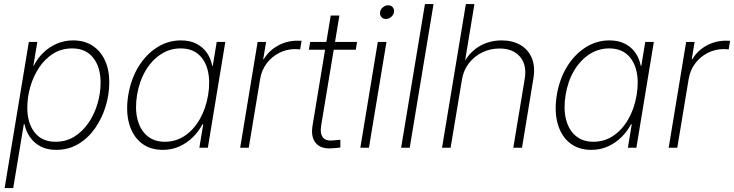

<svg xmlns="http://www.w3.org/2000/svg" viewBox="-20 -748 3716 972"><path d="M3.4 204.1 126 -535.6H168.9L148.9 -415H150.9Q168.9 -451.7 198.7 -480.7Q228.5 -509.8 267.1 -526.6Q305.7 -543.5 350.6 -543.5Q407.2 -543.5 448.2 -516.8Q489.3 -490.2 511.2 -442.6Q533.2 -395 533.2 -331.1Q533.2 -269.5 514.6 -209Q496.1 -148.4 461.2 -98.6Q426.3 -48.8 376.7 -19Q327.1 10.7 264.6 10.7Q218.3 10.7 185.1 -6.8Q151.9 -24.4 131.6 -54Q111.3 -83.5 104 -119.6H100.6L46.9 204.1ZM261.2 -30.3Q314.5 -30.3 356.7 -56.6Q398.9 -83 428.7 -127Q458.5 -170.9 473.9 -223.9Q489.3 -276.9 489.3 -330.1Q489.3 -408.2 451.7 -455.6Q414.1 -502.9 345.7 -502.9Q291.5 -502.9 249.5 -476.6Q207.5 -450.2 178.2 -406.2Q148.9 -362.3 133.5 -309.1Q118.2 -255.9 118.2 -202.6Q118.2 -125 155.3 -77.6Q192.4 -30.3 261.2 -30.3Z M804.2 10.7Q738.3 10.7 694.6 -24.7Q650.9 -60.1 633.5 -122.8Q616.2 -185.5 629.4 -267.1Q643.1 -348.6 681.4 -410.9Q719.7 -473.1 775.4 -508.3Q831.1 -543.5 896 -543.5Q941.9 -543.5 974.9 -526.4Q1007.8 -509.3 1027.8 -480Q1047.9 -450.7 1054.2 -415H1057.1L1077.1 -535.6H1120.6L1032.2 0H989.3L1008.8 -118.7H1004.9Q985.8 -82.5 956.1 -53.2Q926.3 -23.9 887.9 -6.6Q849.6 10.7 804.2 10.7ZM814.5 -30.3Q870.1 -30.3 915.3 -60.5Q960.4 -90.8 991.2 -144.3Q1022 -197.8 1033.7 -267.1Q1044.9 -336.4 1032.2 -389.6Q1019.5 -442.9 984.6 -472.9Q949.7 -502.9 894.5 -502.9Q839.4 -502.9 793.5 -472.7Q747.6 -442.4 716.3 -389.2Q685.1 -335.9 673.8 -267.1Q662.6 -198.2 675.8 -144.8Q689 -91.3 724.4 -60.8Q759.8 -30.3 814.5 -30.3Z M1195.8 0 1284.2 -535.6H1327.1L1312.5 -448.2H1315.4Q1340.3 -490.7 1386 -516.4Q1431.6 -542 1485.4 -542Q1491.7 -542 1496.6 -541.7Q1501.5 -541.5 1506.8 -541.5L1499.5 -497.6Q1496.1 -498 1489.7 -498.8Q1483.4 -499.5 1474.6 -499.5Q1431.2 -499.5 1393.3 -480.2Q1355.5 -460.9 1329.8 -426.8Q1304.2 -392.6 1296.9 -347.7L1239.3 0Z M1787.6 -535.6 1781.2 -496.1H1543.5L1550.3 -535.6ZM1654.3 -669.4H1698.2L1606 -113.3Q1599.1 -70.3 1615.5 -51.3Q1631.8 -32.2 1671.9 -37.6Q1678.7 -38.1 1687.3 -39.1Q1695.8 -40 1703.1 -40.5V-1.5Q1694.8 0 1685.1 1Q1675.3 2 1665.5 2.4Q1606.4 8.3 1579.6 -22.7Q1552.7 -53.7 1562 -110.8Z M1804.2 0 1892.6 -535.6H1936.5L1847.7 0ZM1933.6 -651.9Q1918.9 -651.9 1910.4 -662.1Q1901.9 -672.4 1904.3 -686.5Q1906.2 -701.2 1918.5 -711.2Q1930.7 -721.2 1945.3 -721.2Q1960 -721.2 1968.3 -711.2Q1976.6 -701.2 1974.6 -686.5Q1972.2 -672.4 1960.2 -662.1Q1948.2 -651.9 1933.6 -651.9Z M2174.8 -727.5 2054.2 0H2010.7L2131.3 -727.5Z M2318.4 -343.8 2261.2 0H2217.8L2338.4 -727.5H2381.8L2330.1 -414.6H2319.8Q2340.8 -459 2371.8 -487.5Q2402.8 -516.1 2440.4 -529.8Q2478 -543.5 2519 -543.5Q2574.7 -543.5 2614.5 -520.3Q2654.3 -497.1 2672.4 -453.9Q2690.4 -410.6 2680.2 -350.1L2622.6 0H2578.6L2636.2 -347.7Q2648.4 -418.9 2612.8 -460.7Q2577.1 -502.4 2508.8 -502.4Q2461.9 -502.4 2421.6 -482.9Q2381.3 -463.4 2353.8 -427.7Q2326.2 -392.1 2318.4 -343.8Z M2973.6 10.7Q2907.7 10.7 2864 -24.7Q2820.3 -60.1 2803 -122.8Q2785.6 -185.5 2798.8 -267.1Q2812.5 -348.6 2850.8 -410.9Q2889.2 -473.1 2944.8 -508.3Q3000.5 -543.5 3065.4 -543.5Q3111.3 -543.5 3144.3 -526.4Q3177.2 -509.3 3197.3 -480Q3217.3 -450.7 3223.6 -415H3226.6L3246.6 -535.6H3290L3201.7 0H3158.7L3178.2 -118.7H3174.3Q3155.3 -82.5 3125.5 -53.2Q3095.7 -23.9 3057.4 -6.6Q3019 10.7 2973.6 10.7ZM2983.9 -30.3Q3039.6 -30.3 3084.7 -60.5Q3129.9 -90.8 3160.6 -144.3Q3191.4 -197.8 3203.1 -267.1Q3214.4 -336.4 3201.7 -389.6Q3189 -442.9 3154.1 -472.9Q3119.1 -502.9 3064 -502.9Q3008.8 -502.9 2962.9 -472.7Q2917 -442.4 2885.7 -389.2Q2854.5 -335.9 2843.3 -267.1Q2832 -198.2 2845.2 -144.8Q2858.4 -91.3 2893.8 -60.8Q2929.2 -30.3 2983.9 -30.3Z M3365.2 0 3453.6 -535.6H3496.6L3481.9 -448.2H3484.9Q3509.8 -490.7 3555.4 -516.4Q3601.1 -542 3654.8 -542Q3661.1 -542 3666 -541.7Q3670.9 -541.5 3676.3 -541.5L3668.9 -497.6Q3665.5 -498 3659.2 -498.8Q3652.8 -499.5 3644 -499.5Q3600.6 -499.5 3562.7 -480.2Q3524.9 -460.9 3499.3 -426.8Q3473.6 -392.6 3466.3 -347.7L3408.7 0Z"/></svg>

Font: Inter 20pt ExtraLight
Style: Italic
Weight: 250
Italic angle: -9.3988°
Version: Version 4.001;git-66647c0bb